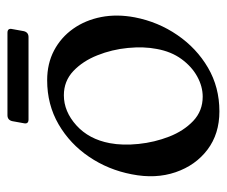

<svg xmlns="http://www.w3.org/2000/svg" viewBox="-66 -532 608 515"><g transform="rotate(-90 237.5 -274.0)"><path d="M196.8 11Q136.5 11 94.2 -20.9Q52 -52.8 33.6 -106.4Q15.2 -160 28 -224.2Q40 -287 74.8 -338.4Q109.5 -389.8 162.1 -420.4Q214.8 -451 280.2 -451Q325 -451 360.1 -432.5Q395.2 -414 418.4 -381.2Q441.5 -348.5 449.8 -306.1Q458 -263.8 449 -216Q436.8 -153.2 401.5 -101.8Q366.2 -50.2 313.9 -19.6Q261.5 11 196.8 11ZM236.2 -33.8Q263.5 -33.8 290.1 -48.4Q316.8 -63 337 -90.6Q357.2 -118.2 364.2 -157Q371 -191.5 366.9 -234.4Q362.8 -277.2 347.2 -316.2Q331.8 -355.2 304.9 -380.8Q278 -406.2 240 -406.2Q196.5 -406.2 159.2 -372.6Q122 -339 111.5 -283Q105 -248.5 109.4 -205.8Q113.8 -163 129 -123.9Q144.2 -84.8 171.1 -59.2Q198 -33.8 236.2 -33.8ZM412 -514Q409 -501 396 -501H175Q162 -501 165 -514L170.5 -544.5Q173.5 -557.5 186.5 -557.5H407.5Q420.5 -557.5 417.5 -544.5Z"/></g></svg>

Font: Young Serif Light
Style: Italic
Weight: 300
Italic angle: -10.979°
Designer: Bastien Sozeau
Foundry: NBR — Bastien Sozeau
Version: Version 5.001